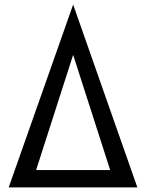

<svg xmlns="http://www.w3.org/2000/svg" viewBox="-20 -820 640 840"><path d="M18 0 300 -800 581 0ZM138 -76H462L300 -580Z"/></svg>

Font: Venryn Sans
Style: Regular
Weight: 400
Designer: Owen Earl, indestructible type* (font) & Cristiano Sobral (main changes)
Version: Version 3.600; ttfautohint (v1.8.3)